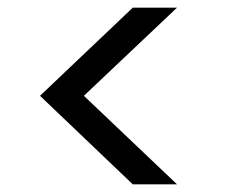

<svg xmlns="http://www.w3.org/2000/svg" viewBox="-20 -615 595 499"><path d="M325 -136 84 -366 325 -595H440L198 -366L440 -136Z"/></svg>

Font: Poppins A&M
Style: Regular-A&M
Weight: 400
Designer: Ninad Kale (Devanagari), Jonny Pinhorn (Latin)
Foundry: Indian Type Foundry
Version: 4.004